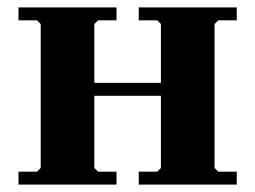

<svg xmlns="http://www.w3.org/2000/svg" viewBox="-20 -499 690 519"><path d="M355 0V-35H405L415 -45V-434L405 -444H355V-479H620V-444H570L560 -434V-45L570 -35H620V0ZM30 0V-35H80L90 -45V-434L80 -444H30V-479H295V-444H245L235 -434V-45L245 -35H295V0ZM155 -240V-275H481V-240Z"/></svg>

Font: Brygada 1918
Style: Bold
Weight: 700
Designer: Mateusz Machalski | Borys Kosmynka | Przemek Hoffer
Foundry: NIEPODLEGLA 2018
Version: Version 3.006